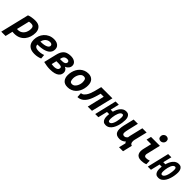

<svg xmlns="http://www.w3.org/2000/svg" viewBox="329 -2470 4338 4338"><g transform="rotate(45 2498.0 -300.5)"><path d="M-44 185 122 -502Q153 -516 189.5 -523.5Q226 -531 261.5 -534.5Q297 -538 324 -538Q428 -538 476.5 -484.5Q525 -431 525 -347Q525 -277 504.5 -213Q484 -149 443 -98.5Q402 -48 339.5 -18.5Q277 11 193 11Q171 11 159 9.5Q147 8 137 7L94 185ZM192 -108Q254 -108 298 -139.5Q342 -171 365.5 -223.5Q389 -276 389 -337Q389 -360 383 -379.5Q377 -399 358.5 -411.5Q340 -424 304 -424Q282 -424 266.5 -422Q251 -420 239 -417L165 -110Q170 -109 177.5 -108.5Q185 -108 192 -108Z M843 13Q757 13 704 -15Q651 -43 626.5 -92Q602 -141 602 -205Q602 -271 624 -331Q646 -391 688 -438Q730 -485 790 -512.5Q850 -540 927 -540Q979 -540 1018.5 -522.5Q1058 -505 1080.5 -473Q1103 -441 1103 -395Q1103 -349 1085 -314.5Q1067 -280 1034 -256Q1001 -232 955.5 -216.5Q910 -201 855 -194Q800 -187 738 -187Q738 -160 750 -140.5Q762 -121 791 -110.5Q820 -100 870 -100Q900 -100 928 -104.5Q956 -109 978.5 -115.5Q1001 -122 1014 -128L1023 -24Q996 -11 948 1Q900 13 843 13ZM739 -282Q810 -282 855 -291Q900 -300 926 -314.5Q952 -329 962 -345Q972 -361 972 -376Q972 -394 963.5 -406Q955 -418 939.5 -424Q924 -430 901 -430Q867 -430 834 -414.5Q801 -399 776 -366.5Q751 -334 739 -282Z M1330 11Q1283 11 1234.5 4Q1186 -3 1127 -17L1200 -320Q1222 -411 1259.5 -458Q1297 -505 1347.5 -522.5Q1398 -540 1457 -540Q1541 -540 1589.5 -503.5Q1638 -467 1638 -408Q1638 -362 1609 -325.5Q1580 -289 1534 -271Q1573 -256 1592.5 -226Q1612 -196 1612 -161Q1612 -131 1600 -101Q1588 -71 1557.5 -45.5Q1527 -20 1471.5 -4.5Q1416 11 1330 11ZM1356 -96Q1386 -96 1414.5 -103Q1443 -110 1461.5 -127Q1480 -144 1480 -175Q1480 -203 1455 -213.5Q1430 -224 1383 -224H1309L1280 -103Q1297 -100 1319 -98Q1341 -96 1356 -96ZM1331 -316H1396Q1438 -316 1462.5 -326Q1487 -336 1498 -352.5Q1509 -369 1509 -386Q1509 -409 1493.5 -421Q1478 -433 1448 -433Q1414 -433 1391 -421.5Q1368 -410 1355 -389Q1342 -368 1336 -339Z M1897 15Q1803 15 1757 -39.5Q1711 -94 1711 -183Q1711 -236 1724 -288Q1737 -340 1762 -385.5Q1787 -431 1824.5 -465.5Q1862 -500 1911.5 -520Q1961 -540 2022 -540Q2104 -540 2154 -490Q2204 -440 2204 -342Q2204 -289 2191.5 -237Q2179 -185 2154.5 -139.5Q2130 -94 2093 -59.5Q2056 -25 2007 -5Q1958 15 1897 15ZM1925 -105Q1958 -105 1984 -124.5Q2010 -144 2028.5 -175Q2047 -206 2056.5 -241.5Q2066 -277 2066 -308Q2066 -360 2051 -390.5Q2036 -421 1989 -421Q1956 -421 1930 -401.5Q1904 -382 1886 -351Q1868 -320 1858.5 -284.5Q1849 -249 1849 -218Q1849 -166 1864 -135.5Q1879 -105 1925 -105Z M2218 13 2211 -104Q2259 -112 2280 -132Q2301 -152 2319 -176Q2345 -211 2364.5 -261Q2384 -311 2398.5 -365.5Q2413 -420 2424 -466L2439 -526H2797L2670 0H2535L2633 -412H2535L2531 -394Q2515 -336 2496.5 -277Q2478 -218 2453.5 -165.5Q2429 -113 2394 -73Q2373 -49 2346.5 -30Q2320 -11 2288.5 0Q2257 11 2218 13Z M3114 12Q3068 12 3041.5 -9.5Q3015 -31 3003.5 -66Q2992 -101 2992 -141Q2992 -159 2993 -179.5Q2994 -200 2997 -222H2928L2874 0H2773L2898 -526H3001L2950 -318H3017Q3029 -361 3047.5 -400.5Q3066 -440 3092 -471.5Q3118 -503 3152.5 -521.5Q3187 -540 3230 -540Q3276 -540 3302.5 -518.5Q3329 -497 3340.5 -462.5Q3352 -428 3352 -388Q3352 -346 3344.5 -293.5Q3337 -241 3320 -187.5Q3303 -134 3275.5 -88.5Q3248 -43 3208 -15.5Q3168 12 3114 12ZM3132 -92Q3158 -92 3177 -112Q3196 -132 3210 -164Q3224 -196 3232.5 -233Q3241 -270 3245 -304Q3249 -338 3249 -362Q3249 -405 3239 -420.5Q3229 -436 3212 -436Q3186 -436 3166.5 -416Q3147 -396 3133 -364Q3119 -332 3110.5 -295Q3102 -258 3098 -224Q3094 -190 3094 -166Q3094 -123 3104.5 -107.5Q3115 -92 3132 -92Z M3684 150 3725 -15Q3718 -20 3712.5 -28.5Q3707 -37 3702 -52Q3686 -33 3662 -18.5Q3638 -4 3611.5 4Q3585 12 3559 12Q3499 12 3464 -7.5Q3429 -27 3413.5 -62.5Q3398 -98 3398 -147Q3398 -174 3402 -204Q3406 -234 3413 -267L3475 -526H3611L3552 -276Q3544 -242 3539 -214.5Q3534 -187 3534 -166Q3534 -147 3540 -134Q3546 -121 3558.5 -114.5Q3571 -108 3590 -108Q3617 -108 3635 -120.5Q3653 -133 3669 -152Q3671 -169 3673.5 -183Q3676 -197 3680 -216L3754 -526H3890L3814 -214Q3810 -199 3808.5 -178Q3807 -157 3811.5 -135.5Q3816 -114 3829 -98Q3842 -82 3866 -78L3812 150Z M4246 12Q4194 12 4159.5 -5.5Q4125 -23 4108 -56.5Q4091 -90 4091 -136Q4091 -155 4094 -176.5Q4097 -198 4103 -222L4148 -412H4002L4030 -526H4314L4238 -205Q4234 -193 4232.5 -182.5Q4231 -172 4231 -164Q4231 -136 4245 -122Q4259 -108 4288 -108Q4307 -108 4333 -112Q4359 -116 4390 -127L4392 -15Q4351 1 4314.5 6.5Q4278 12 4246 12ZM4249 -610Q4218 -610 4195.5 -629Q4173 -648 4173 -687Q4173 -732 4202 -759Q4231 -786 4268 -786Q4300 -786 4323.5 -766Q4347 -746 4347 -708Q4347 -665 4317.5 -637.5Q4288 -610 4249 -610Z M4794 12Q4748 12 4721.5 -9.5Q4695 -31 4683.5 -66Q4672 -101 4672 -141Q4672 -159 4673 -179.5Q4674 -200 4677 -222H4608L4554 0H4453L4578 -526H4681L4630 -318H4697Q4709 -361 4727.5 -400.5Q4746 -440 4772 -471.5Q4798 -503 4832.5 -521.5Q4867 -540 4910 -540Q4956 -540 4982.5 -518.5Q5009 -497 5020.5 -462.5Q5032 -428 5032 -388Q5032 -346 5024.5 -293.5Q5017 -241 5000 -187.5Q4983 -134 4955.5 -88.5Q4928 -43 4888 -15.5Q4848 12 4794 12ZM4812 -92Q4838 -92 4857 -112Q4876 -132 4890 -164Q4904 -196 4912.5 -233Q4921 -270 4925 -304Q4929 -338 4929 -362Q4929 -405 4919 -420.5Q4909 -436 4892 -436Q4866 -436 4846.5 -416Q4827 -396 4813 -364Q4799 -332 4790.5 -295Q4782 -258 4778 -224Q4774 -190 4774 -166Q4774 -123 4784.5 -107.5Q4795 -92 4812 -92Z"/></g></svg>

Font: Ubuntu Sans Mono
Style: Bold Italic
Weight: 700
Italic angle: -13.5°
Monospace: yes
Designer: Dalton Maag Ltd
Foundry: Dalton Maag Ltd
Version: Version 1.006